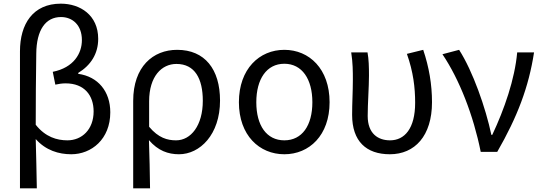

<svg xmlns="http://www.w3.org/2000/svg" viewBox="-20 -829 2956 1048"><path d="M89 199H181C179 108 178 22 175 -70C230 -8 301 13 369 13C479 13 582 -69 582 -216C582 -330 515 -411 407 -426V-431C476 -473 516 -536 516 -617C516 -747 417 -809 312 -809C160 -809 89 -698 89 -549ZM348 -63C291 -63 228 -81 175 -148C175 -279 176 -407 178 -536C179 -666 229 -736 313 -736C374 -736 427 -694 427 -610C427 -538 383 -460 268 -437L282 -367C300 -371 319 -374 338 -374C441 -374 491 -308 491 -221C491 -122 427 -63 348 -63Z M707 199H799C798 103 796 34 793 -64C843 -6 898 13 957 13C1071 13 1181 -94 1181 -280C1181 -451 1098 -557 947 -557C815 -557 707 -465 707 -278ZM941 -63C894 -63 845 -76 794 -137V-276C794 -413 863 -480 943 -480C1044 -480 1087 -399 1087 -279C1087 -144 1022 -63 941 -63Z M1532 13C1668 13 1779 -90 1779 -271C1779 -453 1668 -557 1532 -557C1396 -557 1284 -453 1284 -271C1284 -90 1396 13 1532 13ZM1532 -63C1435 -63 1379 -144 1379 -271C1379 -397 1435 -481 1532 -481C1629 -481 1685 -397 1685 -271C1685 -144 1629 -63 1532 -63Z M2108 13C2244 13 2338 -87 2338 -271C2338 -368 2322 -462 2290 -557L2201 -535C2236 -436 2246 -351 2246 -268C2246 -127 2188 -63 2109 -63C2044 -63 1987 -99 1987 -196C1987 -263 1994 -355 1994 -416C1994 -464 1993 -505 1986 -543H1897C1906 -486 1906 -438 1906 -394C1906 -330 1902 -266 1902 -202C1902 -58 1979 13 2108 13Z M2604 0H2694C2804 -191 2866 -354 2895 -543H2803C2790 -397 2733 -233 2667 -93H2662C2631 -240 2561 -440 2486 -557L2395 -533C2488 -395 2564 -199 2604 0Z"/></svg>

Font: Noto Sans JP Regular
Style: Regular
Weight: 400
Designer: Ryoko NISHIZUKA (kana & ideographs); Paul D. Hunt (Latin, Greek & Cyrillic); Wenlong ZHANG (bopomofo); Sandoll Communica
Foundry: Adobe Systems Incorporated
Version: Version 1.004;PS 1.004;hotconv 1.0.82;makeotf.lib2.5.63406